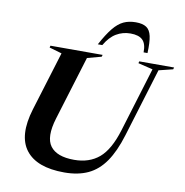

<svg xmlns="http://www.w3.org/2000/svg" viewBox="-99 -1034 1096 1140"><g transform="rotate(10 449.0 -464.0)"><path d="M260.5 -295.5Q224.5 -178 264 -125Q303.5 -72 408 -72Q499 -72 558.5 -122.2Q618 -172.5 655 -294L773.5 -682L685 -703.5L688 -715H898L894.5 -703.5L809.5 -682.5L683 -268.5Q652.5 -168.5 609.8 -106.5Q567 -44.5 506.8 -16.2Q446.5 12 363.5 12Q197 12 131 -73.8Q65 -159.5 115.5 -325L225 -681.5L149.5 -703.5L152.5 -715H467L463.5 -703.5L378.5 -680.5ZM608.5 -869Q562 -869 523.2 -846Q484.5 -823 455 -772H428Q463 -837 492.8 -873.5Q522.5 -910 554.5 -925Q586.5 -940 628.5 -940Q669 -940 691.8 -925.2Q714.5 -910.5 722.5 -873.8Q730.5 -837 727.5 -772H704Q705 -823.5 682 -846.2Q659 -869 608.5 -869Z"/></g></svg>

Font: Newsreader Display SemiBold
Style: Italic
Weight: 600
Italic angle: -17°
Designer: Hugues Gentile
Foundry: Production Type
Version: Version 1.001